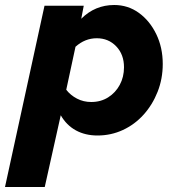

<svg xmlns="http://www.w3.org/2000/svg" viewBox="-60 -539 711 768"><path d="M-40 209 118 -516H275L265 -464Q320 -519 397 -519Q452 -519 495.5 -487.5Q539 -456 565 -402.5Q591 -349 591 -283Q591 -224 570.5 -172Q550 -120 514.5 -80.5Q479 -41 431.5 -19Q384 3 330 3Q281 3 243.5 -17.5Q206 -38 183 -78L119 209ZM327 -386Q280 -386 242 -352L205 -180Q222 -158 248 -144.5Q274 -131 305 -131Q343 -131 372.5 -149.5Q402 -168 419 -199.5Q436 -231 436 -270Q436 -321 405 -353.5Q374 -386 327 -386Z"/></svg>

Font: Red Hat Text VF
Style: Italic
Weight: 300
Italic angle: -12°
Designer: Pentagram, MCKL
Foundry: Pentagram, MCKL
Version: Version 1.023